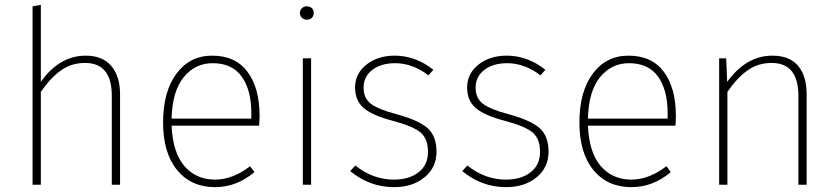

<svg xmlns="http://www.w3.org/2000/svg" viewBox="-20 -760 3447 790"><path d="M333 -531Q402 -531 438 -488.5Q474 -446 474 -371V0H440V-366Q440 -501 330 -501Q274 -501 231 -470.5Q188 -440 148 -382V0H114V-734L148 -740V-423Q224 -531 333 -531Z M1014 -272V-295Q1014 -390 974.5 -445Q935 -500 855 -500Q783 -500 736 -442.5Q689 -385 686 -272ZM1048 -283Q1048 -261 1046 -243H686Q691 -132 739 -76.5Q787 -21 865 -21Q937 -21 1009 -76L1027 -52Q954 10 865 10Q766 10 708.5 -60.5Q651 -131 651 -256Q651 -383 706 -457Q761 -531 853 -531Q949 -531 998.5 -464.5Q1048 -398 1048 -283Z M1260 0H1226V-520H1260ZM1242 -734Q1256 -734 1263.5 -726Q1271 -718 1271 -707Q1271 -695 1263.5 -687Q1256 -679 1242 -679Q1230 -679 1222 -687Q1214 -695 1214 -707Q1214 -718 1222 -726Q1230 -734 1242 -734Z M1604 -531Q1690 -531 1763 -473L1743 -450Q1677 -500 1606 -500Q1548 -500 1512 -472.5Q1476 -445 1476 -399Q1476 -356 1506 -333Q1536 -310 1612 -290Q1703 -265 1739.5 -232.5Q1776 -200 1776 -136Q1776 -71 1727 -30.5Q1678 10 1601 10Q1501 10 1421 -56L1442 -79Q1514 -21 1601 -21Q1663 -21 1702 -51Q1741 -81 1741 -135Q1741 -188 1711.5 -214Q1682 -240 1596 -263Q1512 -285 1476.5 -315.5Q1441 -346 1441 -400Q1441 -457 1487.5 -494Q1534 -531 1604 -531Z M2065 -531Q2151 -531 2224 -473L2204 -450Q2138 -500 2067 -500Q2009 -500 1973 -472.5Q1937 -445 1937 -399Q1937 -356 1967 -333Q1997 -310 2073 -290Q2164 -265 2200.5 -232.5Q2237 -200 2237 -136Q2237 -71 2188 -30.5Q2139 10 2062 10Q1962 10 1882 -56L1903 -79Q1975 -21 2062 -21Q2124 -21 2163 -51Q2202 -81 2202 -135Q2202 -188 2172.5 -214Q2143 -240 2057 -263Q1973 -285 1937.5 -315.5Q1902 -346 1902 -400Q1902 -457 1948.5 -494Q1995 -531 2065 -531Z M2727 -272V-295Q2727 -390 2687.5 -445Q2648 -500 2568 -500Q2496 -500 2449 -442.5Q2402 -385 2399 -272ZM2761 -283Q2761 -261 2759 -243H2399Q2404 -132 2452 -76.5Q2500 -21 2578 -21Q2650 -21 2722 -76L2740 -52Q2667 10 2578 10Q2479 10 2421.5 -60.5Q2364 -131 2364 -256Q2364 -383 2419 -457Q2474 -531 2566 -531Q2662 -531 2711.5 -464.5Q2761 -398 2761 -283Z M3158 -531Q3228 -531 3263.5 -489.5Q3299 -448 3299 -371V0H3265V-366Q3265 -501 3155 -501Q3099 -501 3056 -470.5Q3013 -440 2973 -382V0H2939V-520H2968L2972 -423Q3050 -531 3158 -531Z"/></svg>

Font: FiraSans
Style: Regular
Weight: 200
Designer: Carrois Corporate & Edenspiekermann AG
Foundry: Carrois Corporate GbR & Edenspiekermann AG
Version: Version 3.106;PS 003.106;hotconv 1.0.70;makeotf.lib2.5.58329